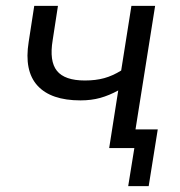

<svg xmlns="http://www.w3.org/2000/svg" viewBox="-20 -506 616 656"><path d="M353 0 384 -197Q353 -180 322.5 -171.5Q292 -163 255 -163Q154 -163 108 -213.5Q62 -264 78 -363L97 -486H178L160 -369Q148 -297 174.5 -264Q201 -231 270 -231Q307 -231 336 -239Q365 -247 394 -265L429 -486H510L443 -64H519L488 130H418L439 0Z"/></svg>

Font: Nunito Sans
Style: Italic
Weight: 400
Italic angle: -9°
Designer: Vernon Adams
Foundry: Vernon Adams
Version: Version 3.006; ttfautohint (v1.8.3)